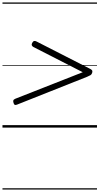

<svg xmlns="http://www.w3.org/2000/svg" viewBox="-20 -1030 803 1550"><path d="M119 -186Q107 -181 100.5 -183Q94 -185 90 -197Q85 -211 87.5 -219Q90 -227 104 -233L648 -447L249 -651Q239 -657 236.5 -665Q234 -673 240 -684Q247 -697 255.5 -699Q264 -701 275 -695L702 -477Q718 -470 723 -462.5Q728 -455 724 -442Q720 -429 711 -423.5Q702 -418 683 -410ZM0 490H763V500H0ZM0 -20H763V0H0ZM0 -505H763V-500H0ZM0 -1010H763V-1000H0Z"/></svg>

Font: Playwrite BE VLG Guides
Style: Regular
Weight: 400
Designer: Veronika Burian, José Scaglione
Foundry: TypeTogether
Version: Version 1.003